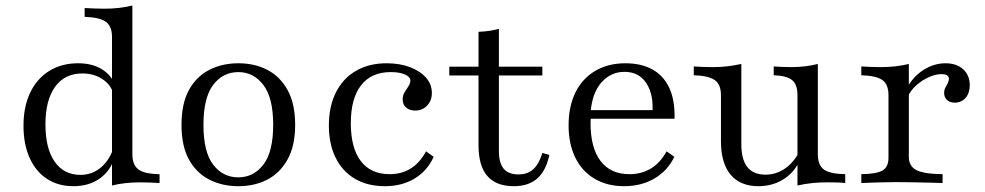

<svg xmlns="http://www.w3.org/2000/svg" viewBox="-20 -652 3508 684"><path d="M379 8.9V-521Q379 -558.1 357.3 -574.2Q335.5 -590.3 281.5 -591.9V-623.4Q296.8 -622.6 314.5 -621.8Q332.3 -621 350.8 -621Q379 -621 403.6 -623.8Q428.2 -626.6 451.6 -632.3V-102.4Q451.6 -65.3 472.6 -48.8Q493.5 -32.3 548.4 -31.5V0Q533.9 -0.8 516.1 -1.6Q498.4 -2.4 480.6 -2.4Q452.4 -2.4 427 0.4Q401.6 3.2 379 8.9ZM241.9 11.3Q187.1 11.3 147.2 -14.9Q107.3 -41.1 85.5 -89.5Q63.7 -137.9 63.7 -204Q63.7 -271.8 87.5 -321.8Q111.3 -371.8 155.2 -399.2Q199.2 -426.6 258.1 -426.6Q308.9 -426.6 343.1 -405.2Q377.4 -383.9 387.9 -351.6L381.5 -325Q371.8 -353.2 342.3 -371.8Q312.9 -390.3 273.4 -390.3Q210.5 -390.3 176.2 -342.7Q141.9 -295.2 141.9 -208.9Q141.9 -123.4 174.6 -76.2Q207.3 -29 266.9 -29Q308.9 -29 340.7 -56.5Q372.6 -83.9 386.3 -131.5L391.1 -101.6Q378.2 -48.4 338.7 -18.5Q299.2 11.3 241.9 11.3Z M829 11.3Q771.8 11.3 725.8 -12.1Q679.8 -35.5 653.2 -83.5Q626.6 -131.5 626.6 -207.3Q626.6 -283.1 653.2 -331.5Q679.8 -379.8 725.8 -403.2Q771.8 -426.6 829 -426.6Q887.1 -426.6 932.3 -403.2Q977.4 -379.8 1004.4 -331.5Q1031.5 -283.1 1031.5 -207.3Q1031.5 -132.3 1004.4 -83.9Q977.4 -35.5 932.3 -12.1Q887.1 11.3 829 11.3ZM829 -20.2Q883.1 -20.2 918.1 -65.3Q953.2 -110.5 953.2 -207.3Q953.2 -304 918.1 -349.6Q883.1 -395.2 829 -395.2Q774.2 -395.2 739.5 -349.6Q704.8 -304 704.8 -207.3Q704.8 -110.5 739.5 -65.3Q774.2 -20.2 829 -20.2Z M1350.8 11.3Q1289.5 11.3 1244.8 -14.9Q1200 -41.1 1175.8 -89.9Q1151.6 -138.7 1151.6 -204.8Q1151.6 -272.6 1176.6 -322.6Q1201.6 -372.6 1248 -399.6Q1294.4 -426.6 1357.3 -426.6Q1404 -426.6 1440.3 -412.9Q1476.6 -399.2 1497.6 -375.4Q1518.5 -351.6 1518.5 -321Q1518.5 -293.5 1501.6 -275.8Q1484.7 -258.1 1459.7 -258.1Q1438.7 -258.1 1426.6 -269Q1414.5 -279.8 1414.5 -297.6Q1414.5 -312.1 1421.4 -323.4Q1428.2 -334.7 1435.1 -344.8Q1441.9 -354.8 1441.9 -364.5Q1441.9 -378.2 1422.6 -386.7Q1403.2 -395.2 1371.8 -395.2Q1303.2 -395.2 1266.5 -348.4Q1229.8 -301.6 1229.8 -212.9Q1229.8 -125 1265.3 -78.2Q1300.8 -31.5 1368.5 -31.5Q1410.5 -31.5 1443.1 -51.6Q1475.8 -71.8 1497.6 -112.9L1525 -93.5Q1502.4 -43.5 1457.3 -16.1Q1412.1 11.3 1350.8 11.3Z M1810.5 11.3Q1747.6 11.3 1716.1 -25Q1684.7 -61.3 1684.7 -134.7V-383.1H1580.6V-414.5H1684.7V-538.7Q1706.5 -539.5 1724.6 -542.3Q1742.7 -545.2 1757.3 -549.2V-414.5H1912.1V-383.1H1757.3V-114.5Q1757.3 -71.8 1774.2 -51.2Q1791.1 -30.6 1827.4 -30.6Q1859.7 -30.6 1880.2 -49.6Q1900.8 -68.5 1912.1 -107.3L1937.1 -100Q1925 -43.5 1894 -16.1Q1862.9 11.3 1810.5 11.3Z M2203.2 11.3Q2143.5 11.3 2098.8 -14.9Q2054 -41.1 2029.8 -89.9Q2005.6 -138.7 2005.6 -205.6Q2005.6 -272.6 2029.8 -322.2Q2054 -371.8 2100 -399.2Q2146 -426.6 2208.1 -426.6Q2263.7 -426.6 2303.2 -405.2Q2342.7 -383.9 2363.7 -340.3Q2384.7 -296.8 2383.1 -229H2052.4L2051.6 -259.7H2304.8Q2306.5 -300 2295.2 -330.6Q2283.9 -361.3 2261.3 -378.6Q2238.7 -396 2204 -396Q2157.3 -396 2123.8 -359.7Q2090.3 -323.4 2083.9 -252.4L2085.5 -250Q2084.7 -241.9 2084.3 -232.3Q2083.9 -222.6 2083.9 -212.1Q2083.9 -125.8 2119.4 -78.6Q2154.8 -31.5 2222.6 -31.5Q2264.5 -31.5 2298 -51.2Q2331.5 -71 2354.8 -112.9L2382.3 -93.5Q2358.9 -44.4 2312.1 -16.5Q2265.3 11.3 2203.2 11.3Z M2681.5 11.3Q2616.9 11.3 2582.7 -29.8Q2548.4 -71 2548.4 -149.2V-312.9Q2548.4 -350.8 2526.6 -366.5Q2504.8 -382.3 2451.6 -383.9V-415.3Q2462.9 -414.5 2480.6 -413.7Q2498.4 -412.9 2518.5 -412.9Q2546 -412.9 2570.6 -415.7Q2595.2 -418.5 2621 -424.2V-138.7Q2621 -83.9 2642.3 -56.9Q2663.7 -29.8 2707.3 -29.8Q2742.7 -29.8 2773 -49.2Q2803.2 -68.5 2825.8 -107.3L2825 -71.8Q2804 -32.3 2766.5 -10.5Q2729 11.3 2681.5 11.3ZM2821 8.9V-312.9Q2821 -350.8 2802 -366.5Q2783.1 -382.3 2736.3 -383.9V-415.3Q2748.4 -414.5 2764.5 -413.7Q2780.6 -412.9 2797.6 -412.9Q2824.2 -412.9 2848 -415.7Q2871.8 -418.5 2893.5 -424.2V-102.4Q2893.5 -63.7 2915.3 -48Q2937.1 -32.3 2991.1 -31.5V0Q2978.2 -1.6 2960.5 -2Q2942.7 -2.4 2925 -2.4Q2897.6 -2.4 2871.8 0.4Q2846 3.2 2821 8.9Z M3048.4 0V-31.5Q3103.2 -32.3 3124.2 -44.8Q3145.2 -57.3 3145.2 -89.5V-312.9Q3145.2 -351.6 3123.4 -366.9Q3101.6 -382.3 3048.4 -383.9V-415.3Q3062.9 -414.5 3080.2 -413.7Q3097.6 -412.9 3116.9 -412.9Q3172.6 -412.9 3217.7 -424.2V-93.5Q3217.7 -59.7 3244.8 -46Q3271.8 -32.3 3337.9 -31.5V0Q3323.4 -0.8 3297.6 -1.2Q3271.8 -1.6 3241.5 -2.4Q3211.3 -3.2 3182.3 -3.2Q3141.9 -3.2 3104.4 -2Q3066.9 -0.8 3048.4 0ZM3380.6 -286.3Q3363.7 -286.3 3353.6 -296Q3343.5 -305.6 3343.5 -320.2Q3343.5 -331.5 3348 -339.9Q3352.4 -348.4 3356.5 -356Q3360.5 -363.7 3360.5 -371Q3360.5 -387.9 3333.9 -387.9Q3312.9 -387.9 3289.5 -377.4Q3266.1 -366.9 3246 -349.6Q3225.8 -332.3 3214.5 -308.9L3212.9 -342.7Q3237.1 -383.1 3273 -404.8Q3308.9 -426.6 3348.4 -426.6Q3387.9 -426.6 3411.3 -405.2Q3434.7 -383.9 3434.7 -348.4Q3434.7 -320.2 3419.8 -303.2Q3404.8 -286.3 3380.6 -286.3Z"/></svg>

Font: Playfair 12pt Light
Style: Regular
Weight: 300
Designer: Claus Eggers Sørensen
Foundry: Claus Eggers Sørensen
Version: Version 2.000;gftools[0.9.28]